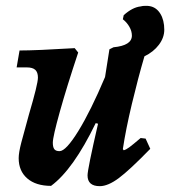

<svg xmlns="http://www.w3.org/2000/svg" viewBox="-20 -626 583 658"><path d="M475 -433Q453 -358 432 -270Q411 -182 401 -115L404 -111Q412 -113 423.5 -121.5Q435 -130 462 -153L479 -151L495 -116Q424 -43 387 -15.5Q350 12 322 12Q280 12 280 -25Q280 -46 316 -202L308 -204Q231 -45 155 11Q103 11 73.5 -14.5Q44 -40 44 -84Q44 -103 53 -137.5Q62 -172 79 -233Q110 -338 110 -360Q110 -378 101 -386.5Q92 -395 72 -395H37L47 -453Q104 -453 236 -461L248 -446Q209 -329 185 -243Q161 -157 161 -137Q161 -122 166 -115Q171 -108 184 -108Q206 -108 248.5 -177Q291 -246 340 -362L355 -457L369 -464Q432 -470 432 -504Q432 -519 423.5 -534Q415 -549 401 -560L404 -574Q434 -601 462 -604Q468 -606 479 -606Q489 -606 493 -605Q516 -601 529.5 -579Q543 -557 543 -524Q543 -497 524.5 -472.5Q506 -448 475 -433Z"/></svg>

Font: Alegreya
Style: Bold Italic
Weight: 700
Italic angle: -7°
Designer: Juan Pablo del Peral
Foundry: Huerta Tipografica
Version: Version 2.007; ttfautohint (v1.6)